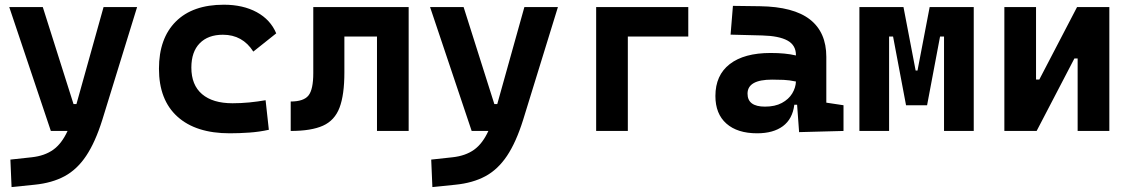

<svg xmlns="http://www.w3.org/2000/svg" viewBox="-20 -547 4728 802"><path d="M28.3 234.4 23.4 119.6 112.8 109.9Q166.5 104 202.1 78.6Q237.8 53.2 262.2 0H192.4L18.6 -517.6H158.7L287.1 -112.3H299.3L412.6 -517.6H552.7L407.2 -45.9Q377.9 47.4 339.8 104.2Q301.8 161.1 249.5 189.2Q197.3 217.3 124.5 224.6Z M939.5 9.8Q798.3 9.8 721.2 -59.8Q644 -129.4 644 -259.8Q644 -386.7 714.4 -457Q784.7 -527.3 915 -527.3Q995.1 -527.3 1052.5 -496.1Q1109.9 -464.8 1133.8 -407.7L1038.1 -331.5Q993.2 -401.9 911.1 -401.9Q849.1 -401.9 814.2 -366.2Q779.3 -330.6 779.3 -264.6Q779.3 -191.9 824 -153.8Q868.7 -115.7 951.2 -115.7Q986.3 -115.7 1021.2 -119.1Q1056.2 -122.6 1089.4 -128.4L1103 -4.9Q1063.5 3.9 1021.5 6.8Q979.5 9.8 939.5 9.8Z M1194.3 0V-123Q1248.5 -123 1268.6 -148.2Q1288.6 -173.3 1288.6 -241.2V-517.6H1687V0H1554.7V-394.5H1418.5V-244.6Q1418.5 -150.4 1398.2 -97.2Q1377.9 -43.9 1329.1 -22Q1280.3 0 1194.3 0Z M1786.1 234.4 1781.2 119.6 1870.6 109.9Q1924.3 104 1960 78.6Q1995.6 53.2 2020 0H1950.2L1776.4 -517.6H1916.5L2044.9 -112.3H2057.1L2170.4 -517.6H2310.5L2165 -45.9Q2135.7 47.4 2097.7 104.2Q2059.6 161.1 2007.3 189.2Q1955.1 217.3 1882.3 224.6Z M2470.2 0V-517.6H2855V-394.5H2602.5V0Z M3317.9 4.9 3309.6 -109.4H3297.9Q3290.5 -49.8 3250.2 -20Q3210 9.8 3142.6 9.8Q3060.1 9.8 3014.2 -30.8Q2968.3 -71.3 2968.3 -146Q2968.3 -232.9 3028.3 -279.3Q3088.4 -325.7 3198.7 -325.7Q3231 -325.7 3256.1 -323.2Q3281.2 -320.8 3304.7 -315.4V-316.9Q3304.7 -358.4 3269.3 -377.7Q3233.9 -397 3164.1 -398.9L3031.7 -402.3L3041.5 -522.5L3154.3 -521Q3294.9 -519 3363.3 -465.6Q3431.6 -412.1 3431.6 -309.6V-118.2L3503.4 -107.4V0ZM3304.7 -206.5Q3276.4 -212.4 3253.4 -213.4Q3230.5 -214.4 3205.1 -214.4Q3102.5 -214.4 3102.5 -155.8Q3102.5 -101.6 3175.3 -101.6Q3217.3 -101.6 3245.8 -116.9Q3274.4 -132.3 3289.1 -156.5Q3303.7 -180.7 3304.7 -206.5Z M3569.8 0V-517.6H3753.9L3804.7 -252.4H3812.5L3863.3 -517.6H4047.4V0H3923.3V-394.5H3906.7L3852.5 -107.4H3764.6L3710.4 -394.5H3693.8V0Z M4175.3 0V-517.6H4307.6V-214.8H4321.3L4479 -517.6H4613.8V0H4481.4V-302.7H4467.8L4310.1 0Z"/></svg>

Font: Cascadia Mono
Style: Bold
Weight: 700
Monospace: yes
Designer: Aaron Bell
Foundry: Saja Typeworks
Version: Version 2404.023; ttfautohint (v1.8.4)